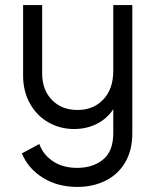

<svg xmlns="http://www.w3.org/2000/svg" viewBox="-20 -516 618 756"><path d="M284 220Q207 220 149 184Q91 148 66 88L135 51Q149 92 188 118.5Q227 145 284 145Q346 145 386 112Q426 79 426 9V-86Q402 -49 361.5 -28.5Q321 -8 272 -8Q216 -8 170 -34.5Q124 -61 97.5 -109Q71 -157 71 -218V-496H146V-227Q146 -162 184.5 -122.5Q223 -83 285 -83Q348 -83 387 -124.5Q426 -166 426 -237V-496H501V9Q501 75 473.5 122.5Q446 170 396.5 195Q347 220 284 220Z"/></svg>

Font: Firefly Display
Style: Regular
Weight: 400
Designer: Colophon Foundry, Jonny Pinhorn
Foundry: Colophon Foundry
Version: Version 1.200; ttfautohint (v1.8.3)